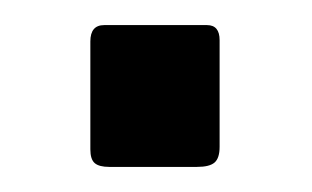

<svg xmlns="http://www.w3.org/2000/svg" viewBox="-20 -133 249 153"><path d="M155 -16Q155 -7 151 -3.5Q147 0 137 0H67Q59 0 55.5 -3Q52 -6 52 -14V-100Q52 -113 63 -113H145Q155 -113 155 -101Z"/></svg>

Font: Libre Franklin
Style: Regular
Weight: 400
Designer: Pablo Impallari, Rodrigo Fuenzalida
Foundry: Impallari Type
Version: Version 1.002; ttfautohint (v1.5)